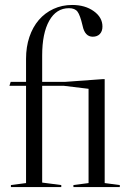

<svg xmlns="http://www.w3.org/2000/svg" viewBox="-20 -754 519 774"><path d="M463 -8V0H276V-8L337 -16V-396L238 -408H150V-18L227 -8V0H24V-8L85 -16V-408H18L23 -424H85V-517Q85 -565 98.5 -605Q112 -645 136.5 -673.5Q161 -702 195.5 -718Q230 -734 271 -734Q323 -734 358 -709Q393 -684 393 -647Q393 -628 382.5 -617Q372 -606 354 -606Q322 -606 313 -650Q303 -693 292.5 -707Q282 -721 258 -721Q207 -721 178.5 -670.5Q150 -620 150 -530V-424H243L394 -435H402V-16Z"/></svg>

Font: Libre Caslon Display
Style: Regular
Weight: 400
Designer: Pablo Impallari, Rodrigo Fuenzalida
Foundry: Pablo Impallari, Rodrigo Fuenzalida
Version: Version 1.002; ttfautohint (v1.5)